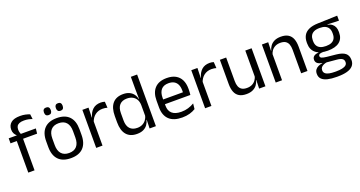

<svg xmlns="http://www.w3.org/2000/svg" viewBox="-45 -1401 4335 2315"><g transform="rotate(-20 2122.0 -244.0)"><path d="M230 -676Q267.5 -676 297.2 -669.2Q327 -662.5 352 -652.5L360 -589Q335.5 -598 310.8 -603.2Q286 -608.5 255 -608.5Q217.5 -608.5 194.8 -598.8Q172 -589 162.2 -571.2Q152.5 -553.5 152.5 -528.5V-526Q152.5 -508.5 157 -492.8Q161.5 -477 167 -464L112.5 -462V-472Q97 -484 85.2 -505.5Q73.5 -527 73.5 -555.5V-558Q73.5 -611.5 111.5 -643.8Q149.5 -676 230 -676ZM90 0V-444.5H170.5V0ZM9.5 -405V-469.5L121 -469L154 -469.5H358L350.5 -405Z M635.5 12.5Q530.5 12.5 476.2 -44.2Q422 -101 422 -207.5V-282Q422 -388 476.5 -444.5Q531 -501 635.5 -501Q740.5 -501 794.8 -444.5Q849 -388 849 -282V-207.5Q849 -101 794.8 -44.2Q740.5 12.5 635.5 12.5ZM635.5 -53.5Q700.5 -53.5 734.2 -92Q768 -130.5 768 -203V-286.5Q768 -358.5 734.2 -396.8Q700.5 -435 635.5 -435Q571 -435 537 -396.8Q503 -358.5 503 -286.5V-203Q503 -130.5 537 -92Q571 -53.5 635.5 -53.5ZM559 -567.5Q537.5 -567.5 526.5 -579.8Q515.5 -592 515.5 -614.5V-618Q515.5 -640.5 526.5 -652.5Q537.5 -664.5 559 -664.5Q581.5 -664.5 592.2 -652.5Q603 -640.5 603 -618V-614.5Q603 -592 592.2 -579.8Q581.5 -567.5 559 -567.5ZM712 -567.5Q690 -567.5 679.2 -579.8Q668.5 -592 668.5 -614.5V-618Q668.5 -640.5 679.2 -652.5Q690 -664.5 712 -664.5Q733.5 -664.5 744.2 -652.5Q755 -640.5 755 -618V-614.5Q755 -592 744.2 -579.8Q733.5 -567.5 712 -567.5Z M1038.5 -298.5 1020 -361 1040 -362Q1056 -424 1095 -459.8Q1134 -495.5 1198.5 -495.5Q1214.5 -495.5 1227.2 -493Q1240 -490.5 1250 -487L1255 -408.5Q1242.5 -412.5 1227.2 -415Q1212 -417.5 1193.5 -417.5Q1138.5 -417.5 1097.8 -387Q1057 -356.5 1038.5 -298.5ZM961.5 0V-488H1040.5L1036.5 -344L1042.5 -338V0Z M1483.5 10.5Q1395.5 10.5 1349.5 -44Q1303.5 -98.5 1303.5 -203V-283.5Q1303.5 -388.5 1350 -443.8Q1396.5 -499 1487 -499Q1532 -499 1565 -483.8Q1598 -468.5 1618.5 -441Q1639 -413.5 1646 -376H1672.5L1648.5 -301.5Q1647 -344.5 1629.2 -373.8Q1611.5 -403 1581.2 -418Q1551 -433 1512 -433Q1450 -433 1417.2 -397Q1384.5 -361 1384.5 -291V-198Q1384.5 -129 1417.2 -93Q1450 -57 1512 -57Q1549 -57 1577.5 -71.2Q1606 -85.5 1624.8 -110.8Q1643.5 -136 1650.5 -168L1670.5 -110H1646.5Q1639.5 -77 1619.8 -49.5Q1600 -22 1566.8 -5.8Q1533.5 10.5 1483.5 10.5ZM1646.5 0 1650 -118 1648.5 -144V-348L1649 -365L1647 -503.5V-662.5H1727.5V0Z M2064.5 11Q1953 11 1896.5 -43.5Q1840 -98 1840 -199.5V-286.5Q1840 -389.5 1892.5 -445.2Q1945 -501 2046 -501Q2114 -501 2159.5 -475.8Q2205 -450.5 2228 -404Q2251 -357.5 2251 -293V-275Q2251 -259 2249.8 -243Q2248.5 -227 2246.5 -211.5H2172Q2173 -235.5 2173.2 -257Q2173.5 -278.5 2173.5 -296.5Q2173.5 -341 2159.2 -371.8Q2145 -402.5 2116.8 -418.8Q2088.5 -435 2046 -435Q1983 -435 1951.5 -398.5Q1920 -362 1920 -294V-247.5L1920.5 -237.5V-191Q1920.5 -160.5 1929.5 -136Q1938.5 -111.5 1957.8 -93.8Q1977 -76 2006.8 -66.8Q2036.5 -57.5 2077.5 -57.5Q2125 -57.5 2166 -70Q2207 -82.5 2243 -104L2235.5 -34Q2203 -13.5 2160 -1.2Q2117 11 2064.5 11ZM1882.5 -211.5V-272.5H2229.5V-211.5Z M2436 -298.5 2417.5 -361 2437.5 -362Q2453.5 -424 2492.5 -459.8Q2531.5 -495.5 2596 -495.5Q2612 -495.5 2624.8 -493Q2637.5 -490.5 2647.5 -487L2652.5 -408.5Q2640 -412.5 2624.8 -415Q2609.5 -417.5 2591 -417.5Q2536 -417.5 2495.2 -387Q2454.5 -356.5 2436 -298.5ZM2359 0V-488H2438L2434 -344L2440 -338V0Z M2806.5 -488V-184.5Q2806.5 -146 2817.2 -117.2Q2828 -88.5 2852.5 -72.8Q2877 -57 2918.5 -57Q2957.5 -57 2985.5 -71.2Q3013.5 -85.5 3031.2 -110.5Q3049 -135.5 3055.5 -167L3070 -109.5H3052.5Q3045 -76.5 3025 -49.2Q3005 -22 2971.2 -5.8Q2937.5 10.5 2888 10.5Q2830.5 10.5 2794.8 -11.2Q2759 -33 2742.5 -74.8Q2726 -116.5 2726 -175.5V-488ZM3133 -488V0H3052L3055.5 -117L3052 -122V-488Z M3591.5 0V-303.5Q3591.5 -343 3580.8 -371.5Q3570 -400 3545.8 -415.8Q3521.5 -431.5 3479.5 -431.5Q3441 -431.5 3412.8 -417Q3384.5 -402.5 3367 -377.8Q3349.5 -353 3342.5 -321.5L3328 -379H3345.5Q3353.5 -412 3373.5 -439.2Q3393.5 -466.5 3427.2 -482.8Q3461 -499 3510 -499Q3568 -499 3603.8 -477Q3639.5 -455 3656 -413.8Q3672.5 -372.5 3672.5 -312.5V0ZM3265 0V-488H3346L3342.5 -371L3346 -366.5V0Z M3988 -146Q3888.5 -146 3835.2 -189.5Q3782 -233 3782 -314V-326.5Q3782 -377 3802.8 -414.5Q3823.5 -452 3869 -473.2Q3914.5 -494.5 3988 -496.5L4237 -504.5V-440.5L4090 -445.5L4089.5 -442Q4124 -435 4146 -418Q4168 -401 4178.8 -375.5Q4189.5 -350 4189.5 -316V-305Q4189.5 -227.5 4138.5 -186.8Q4087.5 -146 3988 -146ZM3984.5 123H3996Q4041 123 4073.2 116.2Q4105.5 109.5 4123 95Q4140.5 80.5 4140.5 56.5V54.5Q4140.5 26.5 4120.2 11.8Q4100 -3 4051 -7.5L3913 -20L3936 -21Q3908 -17 3886.8 -8Q3865.5 1 3853.5 15.8Q3841.5 30.5 3841.5 52.5V53.5Q3841.5 79 3859 94.5Q3876.5 110 3908.5 116.5Q3940.5 123 3984.5 123ZM3980 187.5Q3914 187.5 3866.2 176.2Q3818.5 165 3792.2 139.8Q3766 114.5 3766 72V70Q3766 40 3780.2 20Q3794.5 0 3818.8 -11.5Q3843 -23 3873 -27L3872.5 -30Q3831.5 -37 3812 -54.2Q3792.5 -71.5 3792.5 -99V-99.5Q3792.5 -118.5 3801.2 -132Q3810 -145.5 3827.8 -153.5Q3845.5 -161.5 3873 -163.5V-173.5L3966 -150L3928 -151Q3894 -150.5 3881 -142.8Q3868 -135 3868 -119.5V-119Q3868 -102.5 3886.5 -94Q3905 -85.5 3949.5 -80.5L4068 -68.5Q4145.5 -60.5 4181 -31.2Q4216.5 -2 4216.5 55V57.5Q4216.5 103 4189.5 132Q4162.5 161 4113 174.2Q4063.5 187.5 3994.5 187.5ZM3987 -206Q4029 -206 4056.8 -218.2Q4084.5 -230.5 4098.8 -255.2Q4113 -280 4113 -316V-328Q4113 -363 4099.2 -387.5Q4085.5 -412 4058 -424.8Q4030.5 -437.5 3989 -437.5H3986Q3941 -437.5 3912.8 -423.8Q3884.5 -410 3871.8 -385.2Q3859 -360.5 3859 -327.5V-316Q3859 -280 3873.2 -255.5Q3887.5 -231 3916 -218.5Q3944.5 -206 3987 -206Z"/></g></svg>

Font: Anek Gujarati Medium
Style: Regular
Weight: 400
Version: Version 1.003